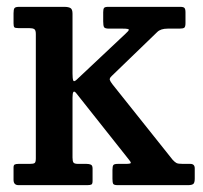

<svg xmlns="http://www.w3.org/2000/svg" viewBox="-20 -540 592 560"><path d="M65 -458H33.5Q24 -458 21.8 -460.5Q19.5 -463 19.5 -472V-501.5Q19.5 -512.5 22.2 -516.2Q25 -520 35.5 -520H167.5Q179.5 -520 185.5 -516.5Q191.5 -513 191.5 -500V-325.5Q191.5 -311 193.5 -305.5Q195.5 -300 204 -308L346 -441.5Q355.5 -450 355.8 -453.2Q356 -456.5 338.5 -456.5H298Q286 -456.5 283.5 -460.8Q281 -465 281 -477.5V-504.5Q281 -513.5 283.5 -516.8Q286 -520 295 -520H506Q515 -520 518 -516.8Q521 -513.5 521 -504V-472.5Q521 -462 517.5 -459.2Q514 -456.5 503 -456.5H469Q448.5 -456.5 438.5 -446.5L306 -318.5Q299 -312 300.2 -307.2Q301.5 -302.5 308.5 -293.5L483.5 -74Q490 -67 494.8 -64.5Q499.5 -62 513.5 -62H535Q548 -62 548 -49V-19Q548 -7 543.8 -3.5Q539.5 0 528.5 0H323Q312.5 0 310.2 -3.8Q308 -7.5 308 -18.5V-44.5Q308 -55.5 310.8 -58.8Q313.5 -62 324 -62H346Q361.5 -62 361.5 -65Q361.5 -68 355.5 -75L202.5 -268Q191.5 -282 191.5 -255.5V-80.5Q191.5 -70 194.2 -66Q197 -62 208 -62H232.5Q240 -62 245 -59.8Q250 -57.5 250 -48.5V-12Q250 -3.5 246.5 -1.8Q243 0 234.5 0H34Q19.5 0 19.5 -15.5V-51.5Q19.5 -58.5 23 -60.2Q26.5 -62 34 -62H67Q77.5 -62 81 -64.5Q84.5 -67 84.5 -78V-441Q84.5 -452 80 -455Q75.5 -458 65 -458Z"/></svg>

Font: Besley* Narrow Medium
Style: Regular
Weight: 500
Width: 4
Designer: Owen Earl
Foundry: indestructible type*
Version: Version 3.000; ttfautohint (v1.8.3)